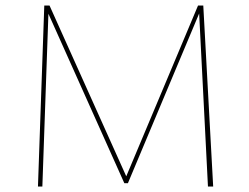

<svg xmlns="http://www.w3.org/2000/svg" viewBox="-20 -678 907 698"><path d="M736 0 704 -629 445 -12H432L156 -628L134 0H118L141 -658H160L439 -37L700 -658H719L755 0Z"/></svg>

Font: Ysabeau Thin
Style: Regular
Weight: 200
Designer: Christian Thalmann (Catharsis Fonts)
Version: Version 0.003